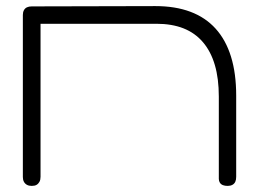

<svg xmlns="http://www.w3.org/2000/svg" viewBox="-20 -600 850 630"><path d="M84 10Q75 10 68.5 6.5Q62 3 58.5 -3.5Q55 -10 55 -19V-551Q55 -560 58.5 -566.5Q62 -573 68.5 -576Q75 -579 84 -579L490 -580Q555 -580 604.5 -561.5Q654 -543 687.5 -506Q721 -469 738 -414Q755 -359 755 -286V-20Q755 -10 752 -3.5Q749 3 742.5 6.5Q736 10 727 10Q718 10 711.5 7.5Q705 5 701.5 -0.5Q698 -6 698 -13V-283Q698 -342 685 -386.5Q672 -431 646 -461.5Q620 -492 582 -507Q544 -522 493 -522H113V-20Q113 -10 109.5 -3.5Q106 3 100 6.5Q94 10 84 10Z"/></svg>

Font: Fredoka Expanded Light
Style: Regular
Weight: 300
Width: 7
Designer: Ben Nathan
Foundry: Milena B. Brandão, Ben Nathan
Version: Version 2.001